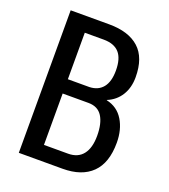

<svg xmlns="http://www.w3.org/2000/svg" viewBox="-131 -805 790 900"><g transform="rotate(20 263.5 -355.5)"><path d="M66.9 0V-710.9H259.3Q356.4 -710.9 408.4 -664.1Q460.4 -617.2 460.4 -519.5Q460.4 -467.8 436.8 -429.7Q413.1 -391.6 370.1 -374V-372.6Q425.3 -360.4 453.9 -313.5Q482.4 -266.6 482.4 -201.2Q482.4 -100.6 431.4 -50.3Q380.4 0 285.2 0ZM165 -331.5V-75.2H285.2Q334 -75.2 359.4 -107.4Q384.8 -139.6 384.8 -200.7Q384.8 -262.2 362.8 -296.9Q340.8 -331.5 293.9 -331.5ZM165 -402.8H272.5Q315.9 -404.3 339.4 -433.3Q362.8 -462.4 362.8 -517.6Q362.8 -577.6 337.2 -606.2Q311.5 -634.8 259.3 -634.8H165Z"/></g></svg>

Font: Franco
Style: Regular
Weight: 400
Designer: Google
Version: Version 1.200311; 2013